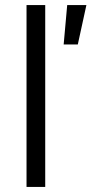

<svg xmlns="http://www.w3.org/2000/svg" viewBox="-20 -740 362 760"><path d="M85 0H159V-720H85ZM232 -564H288L322 -720H246Z"/></svg>

Font: Fixel Variable
Style: Regular
Weight: 100
Width: 3
Designer: AlfaBravo + MacPaw
Foundry: Kyrylo Tkachov, Marchela Mozhyna, Serhii Makarenko, Maria Weinstein, Zakhar Kryvoshyya
Version: Version 1.211